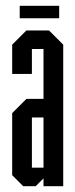

<svg xmlns="http://www.w3.org/2000/svg" viewBox="-20 -642 260 662"><path d="M48 -579V-622H184V-579ZM130 0V-27L103 0H60L22 -38V-252L71 -301H130V-473H90V-387H22V-488L71 -537H149L198 -488V0ZM130 -237H90V-64H130Z"/></svg>

Font: Commune Nuit Debout
Style: Regular
Weight: 400
Designer: Sébastien Marchal
Foundry: Sébastien Marchal
Version: Version 1.003;PS 1.3;hotconv 1.0.88;makeotf.lib2.5.647800